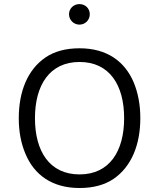

<svg xmlns="http://www.w3.org/2000/svg" viewBox="-20 -919 781 944"><path d="M371.1 -681.6C303.2 -681.6 247.6 -666.5 203.1 -636.2C114.7 -575.7 72.3 -467.3 72.3 -337.9C72.3 -272.9 83 -214.8 105 -163.1C147.9 -59.6 235.8 5.4 371.1 5.4C439 5.4 494.6 -9.8 539.1 -40C627 -100.6 669.9 -208.5 669.9 -337.9C669.9 -402.8 659.2 -460.9 637.7 -513.2C594.2 -616.7 506.3 -681.6 371.1 -681.6ZM371.1 -614.3C518.6 -614.3 590.3 -500.5 590.3 -337.9C590.3 -175.8 518.6 -61.5 371.1 -61.5C223.6 -61.5 151.9 -175.3 151.9 -337.9C151.9 -500.5 224.1 -614.3 371.1 -614.3ZM319.3 -849.1C319.3 -821.3 341.8 -797.9 370.6 -797.9C399.9 -797.9 421.4 -821.3 421.4 -849.1C421.4 -877 399.9 -898.9 370.6 -898.9C341.8 -898.9 319.3 -877 319.3 -849.1Z"/></svg>

Font: Estedad Regular
Style: Regular
Weight: 400
Designer: Amin Abedi
Version: Version 7.3